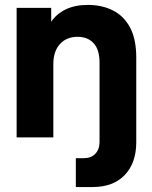

<svg xmlns="http://www.w3.org/2000/svg" viewBox="-20 -554 611 774"><path d="M381.3 -301.1Q381.3 -354 357.4 -379.8Q333.5 -405.6 292.8 -405.6Q248.3 -405.6 221.7 -376.5Q195 -347.5 195 -294.7V0H47V-522.2H186.4V-466.5Q208.6 -498.8 245.8 -516.5Q283.1 -534.2 334.1 -534.2Q391.3 -534.2 435.3 -511.9Q479.4 -489.7 504.4 -442.9Q529.3 -396.1 529.3 -321.5V19.6Q529.3 102.6 483.1 151.3Q436.9 200 353.1 200H285.7V83.7H317Q347.7 83.7 364.5 65.6Q381.3 47.6 381.3 18.1Z"/></svg>

Font: TikTok Sans Light
Style: Regular
Weight: 300
Version: Version 4.000